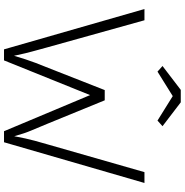

<svg xmlns="http://www.w3.org/2000/svg" viewBox="-2 -919 921 957"><g transform="rotate(90 458.5 -440.5)"><path d="M226 0 25 -700H81L216 -216Q227 -176 233.5 -152Q240 -128 245.5 -106Q251 -84 258 -50Q268 -84 276 -108Q284 -132 293.5 -157.5Q303 -183 319 -222L429 -502H480L597 -216Q615 -172 630 -137Q645 -102 659 -51Q665 -84 670 -106Q675 -128 681.5 -153Q688 -178 701 -222L838 -700H892L689 0H634L454 -429L281 0ZM337 -765 309 -790 428 -881H490L609 -790L581 -765L459 -841Z"/></g></svg>

Font: Lexend Deca ExtraLight
Style: Regular
Weight: 200
Designer: Bonnie Shaver-Troup, Thomas Jockin
Foundry: Lexend
Version: Version 1.008; ttfautohint (v1.8.4.7-5d5b)